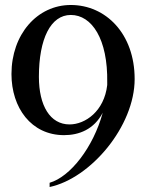

<svg xmlns="http://www.w3.org/2000/svg" viewBox="-20 -736 579 770"><path d="M264 -716C129 -716 26 -598 26 -439C26 -304 105 -194 237 -194C297 -194 357 -217 392 -284C354 -145 262 -27 179 -3V14C344 -21 520 -230 520 -419C520 -601 404 -716 264 -716ZM136 -428C136 -580 183 -676 264 -676C348 -676 413 -580 410 -405V-395C398 -290 322 -237 259 -237C181 -237 136 -312 136 -428Z"/></svg>

Font: RL Madena
Style: Regular
Weight: 400
Designer: I Kadek Wantara Putra
Foundry: Roughlines ID
Version: Version 1.000;Glyphs 3.1.2 (3151)